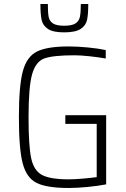

<svg xmlns="http://www.w3.org/2000/svg" viewBox="-20 -927 629 955"><path d="M74 -344Q74 -500 93.5 -572.5Q113 -645 163.5 -670.5Q214 -696 322 -696Q365 -696 417 -691Q469 -686 506 -678V-636Q466 -643 422.5 -647.5Q379 -652 351 -652Q244 -652 201 -636.5Q158 -621 140 -558.5Q122 -496 122 -344Q122 -202 135 -140.5Q148 -79 188.5 -57Q229 -35 322 -35Q350 -35 391 -38.5Q432 -42 461 -46V-311H305V-354H508V-10Q467 -2 415 3Q363 8 322 8Q213 8 162.5 -17Q112 -42 93 -114Q74 -186 74 -344ZM181 -907H218Q218 -864 222 -843Q226 -822 243.5 -810.5Q261 -799 299 -799Q338 -799 355.5 -810.5Q373 -822 377.5 -843.5Q382 -865 382 -907H419Q419 -856 413 -828Q407 -800 381 -783Q355 -766 299 -766Q244 -766 218.5 -783Q193 -800 187 -828Q181 -856 181 -907Z"/></svg>

Font: Saira Semi Condensed ExtraLight
Style: Regular
Weight: 200
Width: 4
Designer: Hector Gatti with collaboration of the Omnibus-Type team
Foundry: Omnibus-Type
Version: Version 1.001; ttfautohint (v1.8)